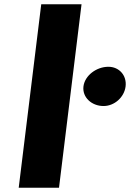

<svg xmlns="http://www.w3.org/2000/svg" viewBox="-20 -880 618 900"><path d="M488 -567C432.1 -567 377.5 -526 371.2 -475C365 -424 409.5 -383 465.4 -383C516.4 -383 562.4 -424 568.7 -475C574.9 -526 539 -567 488 -567ZM173.3 -860H362.2L256.6 0H67.7Z"/></svg>

Font: Hussar
Style: BdSuprExtOblOne
Weight: 700
Foundry: Cannot Into Space Fonts
Version: Version 2.00